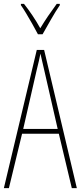

<svg xmlns="http://www.w3.org/2000/svg" viewBox="-20 -972 417 992"><path d="M351 0 284 -281H94L26 0H0L170 -714H208L377 0ZM208 -612Q202 -637 198 -655Q194 -673 189 -695Q185 -673 180.5 -655.5Q176 -638 170 -612L100 -306H278ZM176 -795Q163 -820 146.5 -849Q130 -878 114.5 -904Q99 -930 88 -945V-952H104Q124 -927 147 -893Q170 -859 188 -826Q208 -859 228 -888.5Q248 -918 273 -952H289V-945Q267 -913 243.5 -871.5Q220 -830 200 -795Z"/></svg>

Font: Noto Sans ExtraCondensed Thin
Style: Regular
Weight: 100
Width: 2
Designer: Monotype Design Team
Foundry: Monotype Imaging Inc.
Version: Version 2.013; ttfautohint (v1.8.4.7-5d5b)